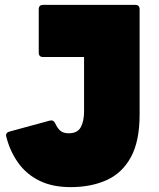

<svg xmlns="http://www.w3.org/2000/svg" viewBox="-20 -754 653 788"><path d="M270 14Q195 14 141.5 -12.5Q88 -39 54.5 -86Q21 -133 6 -192Q1 -209 19 -214L184 -259Q200 -263 207 -247Q215 -229 227 -218Q239 -207 262 -207Q298 -207 311.5 -232Q325 -257 325 -296V-520H157Q139 -520 139 -538V-716Q139 -734 157 -734H535Q553 -734 553 -716V-284Q553 -175 517.5 -109.5Q482 -44 418 -15Q354 14 270 14Z"/></svg>

Font: LINE Seed Sans App Heavy
Style: Regular
Weight: 900
Designer: LINE VX Design & Dalton Maag Ltd & Sandoll Inc
Foundry: Dalton Maag Ltd
Version: Version 1.003